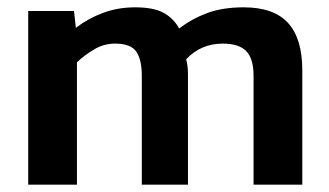

<svg xmlns="http://www.w3.org/2000/svg" viewBox="-20 -504 898 524"><path d="M57 0V-474H182L187 -428Q221 -454 261.5 -469Q302 -484 349 -484Q399 -484 426.5 -469Q454 -454 469 -426Q502 -452 544.5 -468Q587 -484 645 -484Q727 -484 766 -441.5Q805 -399 805 -312V0H672V-297Q672 -344 652 -364.5Q632 -385 588 -385Q528 -385 488 -342Q493 -325 493 -301V0H367V-297Q367 -341 352 -363Q337 -385 294 -385Q264 -385 237.5 -369.5Q211 -354 190 -334V0Z"/></svg>

Font: Kanit Medium
Style: Regular
Weight: 500
Designer: Katatrad Team
Foundry: CadsonDemak
Version: Version 2.000; ttfautohint (v1.8.3)